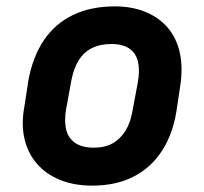

<svg xmlns="http://www.w3.org/2000/svg" viewBox="-20 -570 640 602"><path d="M340 -550Q394 -550 436.5 -532.5Q479 -515 506.5 -482.5Q534 -450 544 -403.5Q554 -357 545 -300L533 -220Q521 -147 486.5 -95Q452 -43 397.5 -15.5Q343 12 269 12Q212 12 168 -6Q124 -24 95.5 -57Q67 -90 56.5 -136Q46 -182 57 -239L69 -318Q83 -393 118 -444.5Q153 -496 209 -523Q265 -550 340 -550ZM329 -432Q294 -432 268 -419Q242 -406 226.5 -380.5Q211 -355 204 -319L187 -226Q182 -195 186 -170.5Q190 -146 205 -131Q216 -119 233.5 -113Q251 -107 274 -107Q309 -107 333 -120.5Q357 -134 373 -159.5Q389 -185 395 -220L412 -311Q418 -344 414 -369.5Q410 -395 395 -410Q384 -421 367.5 -426.5Q351 -432 329 -432Z"/></svg>

Font: RecMonoLinear Nerd Font Mono
Style: Bold Italic
Weight: 700
Italic angle: -10°
Monospace: yes
Version: Version 1.085; ttfautohint (v1.8.4.7-5d5b);Nerd Fonts 3.2.1